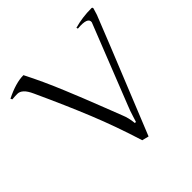

<svg xmlns="http://www.w3.org/2000/svg" viewBox="-193 -876 1051 1051"><g transform="rotate(-45 332.0 -351.0)"><path d="M378.9 9.8 339.8 0Q292 -153.3 236.1 -290.8Q180.2 -428.2 101.1 -600.1Q85.9 -633.8 69.8 -648.4Q53.7 -663.1 36.4 -663.1Q19 -663.1 -4.9 -661.1L-9.8 -670.9Q72.3 -711.9 131.8 -711.9Q158.2 -660.2 182.1 -608.2Q206.1 -556.2 232.7 -491.7Q259.3 -427.2 272.9 -393.3Q286.6 -359.4 318.6 -277.3Q350.6 -195.3 358.9 -173.8Q374 -138.2 377.9 -95.2H386.2Q387.7 -98.6 397 -129.4Q406.2 -160.2 418.9 -190.9L601.1 -651.9Q604 -670.4 584.7 -677.7Q565.4 -685.1 522.9 -681.2L520 -689.9Q583 -708 654.8 -708Q658.7 -708 660.4 -704.8Q662.1 -701.7 661.1 -698.2Q655.8 -680.2 649.7 -661.1Q643.6 -642.1 378.9 9.8Z"/></g></svg>

Font: Junge
Style: Regular
Weight: 400
Designer: Alexei Vanyashin
Foundry: Cyreal (www.cyreal.org)
Version: Version 1.002